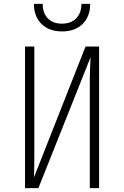

<svg xmlns="http://www.w3.org/2000/svg" viewBox="-20 -970 640 990"><path d="M109 0V-730H157V-170Q157 -132 156.5 -100.5Q156 -69 155 -55L421 -730H491V0H443V-560Q443 -568 443.5 -587.5Q444 -607 445 -631Q446 -655 447 -675L178 0ZM300 -808Q233 -808 194 -846.5Q155 -885 155 -950H200Q200 -903 226.5 -875.5Q253 -848 299 -848Q346 -848 373 -875.5Q400 -903 400 -950H445Q445 -885 406 -846.5Q367 -808 300 -808Z"/></svg>

Font: NKDuy Mono Thin
Style: Regular
Weight: 100
Monospace: yes
Designer: NKDuy
Foundry: NKDuy
Version: Version 2.251; ttfautohint (v1.8.4.7-5d5b)